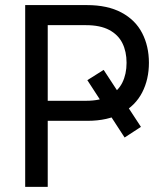

<svg xmlns="http://www.w3.org/2000/svg" viewBox="-20 -727 644 747"><path d="M528.3 -233.4 464.8 -192 319.8 -415.1 383.3 -455.1ZM78 -707.2H318.4Q398.5 -707.2 452.7 -678.2Q506.9 -649.2 533.1 -598.2Q559.4 -547.3 559.4 -482.7Q559.4 -418.2 533.1 -367.2Q506.9 -316.3 453 -286.6Q399.2 -256.9 319.8 -256.9H147.8V-334.9H315.6Q369.8 -334.9 404.9 -353.9Q439.9 -372.9 456.1 -405.9Q472.4 -438.9 472.4 -482.7Q472.4 -526.6 456.1 -559.2Q439.9 -591.9 404.9 -610.5Q369.8 -629.1 314.9 -629.1H165.7V0H78Z"/></svg>

Font: Pretendard Variable
Style: Regular
Weight: 400
Designer: Base glyphs from Inter by Rasmus Andersson; Hangul glyphs from Noto Sans CJK(Source Han Sans) by Jang Soo-young and Kang
Foundry: Kil Hyung-jin
Version: Version 1.100;FEAKit 1.0